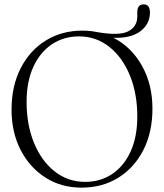

<svg xmlns="http://www.w3.org/2000/svg" viewBox="-20 -850 754 881"><path d="M358 -709.5Q393.5 -709.5 426.5 -702.5Q529 -685 569.5 -706.8Q610 -728.5 610 -774.5V-794.5Q610 -830 639.5 -830Q668 -830 668 -792Q668 -740.5 625 -707.2Q582 -674 500.5 -676.5Q582.5 -635 631 -549Q679.5 -463 679.5 -351.5Q679.5 -243 637.8 -161.5Q596 -80 522.8 -34.5Q449.5 11 354 11Q260.5 11 188 -35.5Q115.5 -82 74.2 -162.8Q33 -243.5 33 -347Q33 -455 74.8 -536.8Q116.5 -618.5 190 -664Q263.5 -709.5 358 -709.5ZM610 -315.5Q610 -420.5 576 -503.8Q542 -587 481.5 -635Q421 -683 342.5 -683Q272 -683 217.8 -646.5Q163.5 -610 132.8 -542.8Q102 -475.5 102 -382.5Q102 -277.5 136 -194.5Q170 -111.5 230.8 -63.5Q291.5 -15.5 371 -15.5Q441 -15.5 495 -51.8Q549 -88 579.5 -155.2Q610 -222.5 610 -315.5Z"/></svg>

Font: Fraunces 144pt S050 Light
Style: Regular
Weight: 300
Version: Version 1.000; ttfautohint (v1.8.3)